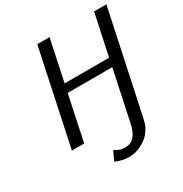

<svg xmlns="http://www.w3.org/2000/svg" viewBox="-205 -847 1157 1217"><g transform="rotate(-30 373.5 -238.5)"><path d="M94.2 0 241.2 -693.8H331.1L267.1 -392.1H592.8L657.2 -693.8H747.1L589.8 45.9Q581.1 85.9 571.8 104Q560.5 127 541.3 149.4Q522 171.9 480 194.3Q438 216.8 387.2 216.8Q341.3 216.8 291 194.8L323.2 127Q324.2 127.9 333 133.5Q341.8 139.2 344 139.6Q346.2 140.1 354 144Q361.8 147.9 367.4 148.9Q373 149.9 382.1 150.9Q391.1 151.9 400.9 151.9Q479 151.9 502.9 34.2L580.1 -330.1H253.9L184.1 0Z"/></g></svg>

Font: CMU Sans Serif
Style: Oblique
Weight: 500
Italic angle: -12°
Version: Version 0.7.0